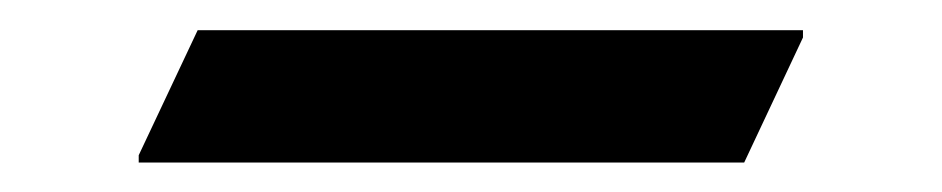

<svg xmlns="http://www.w3.org/2000/svg" viewBox="-20 91 633 129"><path d="M73.2 200.2V195.3L112.8 111.3H519.5V116.2L480 200.2Z"/></svg>

Font: Nova Flat
Style: Book
Weight: 400
Version: Version 2.000